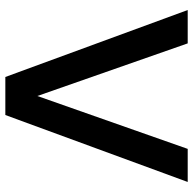

<svg xmlns="http://www.w3.org/2000/svg" viewBox="-22 -718 740 737"><g transform="rotate(90 348.5 -350.0)"><path d="M276 0 19 -700H147L349 -123L552 -700H679L422 0Z"/></g></svg>

Font: DM Sans 10pt SemiBold
Style: Regular
Weight: 600
Version: Version 4.004;gftools[0.9.30]